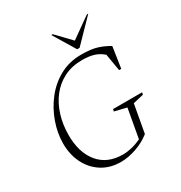

<svg xmlns="http://www.w3.org/2000/svg" viewBox="-199 -1004 1090 1156"><g transform="rotate(-30 346.0 -426.0)"><path d="M308 10Q233 10 177 -25.5Q121 -61 90.5 -122Q60 -183 60 -260Q60 -331 85.5 -403.5Q111 -476 158 -536.5Q205 -597 271.5 -633.5Q338 -670 421 -670Q492 -670 534 -656Q576 -642 610 -621L588 -475H573L553 -593Q525 -618 491 -628.5Q457 -639 410 -639Q338 -639 283 -611Q228 -583 190.5 -534.5Q153 -486 133.5 -422.5Q114 -359 114 -288Q114 -166 173 -94.5Q232 -23 340 -23Q370 -23 401.5 -30.5Q433 -38 468 -54L504 -255L421 -275L424 -290H626L623 -275L550 -258L515 -64Q473 -30 416 -10Q359 10 308 10ZM417 -710 325 -862H335L431 -762L572 -862H582L434 -710Z"/></g></svg>

Font: Spectral SC ExtraLight
Style: Italic
Weight: 275
Italic angle: -10°
Designer: Jean-Baptiste Levee
Foundry: Production Type
Version: Version 2.001